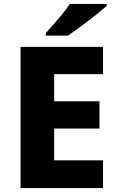

<svg xmlns="http://www.w3.org/2000/svg" viewBox="-20 -951 595 971"><path d="M501 0H84V-714H501V-576H254V-439H483V-301H254V-140H501ZM520 -921Q504 -907 479 -887Q454 -867 425.5 -845Q397 -823 370 -803.5Q343 -784 324 -771H212V-784Q228 -803 251 -828.5Q274 -854 296.5 -881.5Q319 -909 333 -931H520Z"/></svg>

Font: Noto Sans Thai ExtraBold
Style: Regular
Weight: 800
Version: Version 2.001